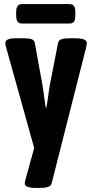

<svg xmlns="http://www.w3.org/2000/svg" viewBox="-20 -712 448 938"><path d="M404 -503Q404 -499 402 -485L232 185Q227 206 177 206H157Q101 206 101 185Q101 178 104 167L147 11L10 -480Q6 -492 6 -502Q6 -525 56 -525H99Q122 -525 134.5 -520.5Q147 -516 150 -502L187 -299Q193 -263 203 -187H207Q212 -222 214 -232Q220 -280 224 -299L264 -504Q268 -525 317 -525H346Q404 -525 404 -503ZM59 -637V-652Q59 -673 66 -682.5Q73 -692 88 -692H319Q335 -692 341.5 -682.5Q348 -673 348 -652V-637Q348 -616 341.5 -606.5Q335 -597 319 -597H88Q73 -597 66 -606.5Q59 -616 59 -637Z"/></svg>

Font: Asap Condensed
Style: Bold
Weight: 700
Designer: Pablo Cosgaya
Foundry: Omnibus-Type
Version: Version 1.010; ttfautohint (v1.8)